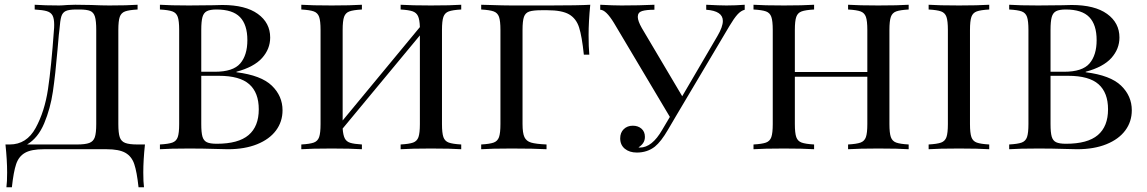

<svg xmlns="http://www.w3.org/2000/svg" viewBox="-20 -628 4828 808"><path d="M583 98Q583 138 586 160H563Q556 95 545 62.5Q534 30 507.5 15Q481 0 429 0H164Q112 0 85.5 15Q59 30 48 62.5Q37 95 30 160H7Q10 138 10 98Q10 46 3 -20H21Q92 -20 130 -89.5Q168 -159 182 -253Q196 -347 207 -502Q208 -510 208 -524Q208 -550 201 -563Q194 -576 177 -581Q160 -586 126 -588V-608Q168 -605 229 -605Q240 -605 264 -607L297 -608L364 -607Q410 -605 440 -605Q517 -605 559 -608V-588Q523 -586 506.5 -580Q490 -574 484 -557Q478 -540 478 -502V-106Q478 -68 484 -50.5Q490 -33 507 -26.5Q524 -20 559 -20H590Q583 46 583 98ZM385 -502Q385 -540 379.5 -558Q374 -576 359.5 -582Q345 -588 314 -588H301Q270 -588 256.5 -581.5Q243 -575 238 -558.5Q233 -542 230 -502Q227 -479 225.5 -457.5Q224 -436 222 -418Q213 -313 202.5 -242Q192 -171 166 -109Q140 -47 94 -20H304Q339 -20 356 -26.5Q373 -33 379 -50.5Q385 -68 385 -106Z M1169 -164Q1169 -116 1141.5 -79Q1114 -42 1062 -21Q1010 0 939 0Q914 0 896 -1Q834 -3 777 -3Q695 -3 653 0V-20Q689 -22 705.5 -28Q722 -34 728 -51Q734 -68 734 -106V-502Q734 -540 728 -557Q722 -574 705.5 -580Q689 -586 653 -588V-608Q695 -605 775 -605L877 -606Q894 -607 916 -607Q1013 -607 1065 -569.5Q1117 -532 1117 -470Q1117 -422 1083 -384Q1049 -346 975 -326V-324Q1079 -311 1124 -267.5Q1169 -224 1169 -164ZM827 -502V-326H884Q961 -326 991 -361Q1021 -396 1021 -459Q1021 -524 990 -556Q959 -588 891 -588Q864 -588 850.5 -581Q837 -574 832 -556Q827 -538 827 -502ZM1069 -168Q1069 -238 1029 -273.5Q989 -309 901 -309H827V-106Q827 -70 832 -53Q837 -36 850.5 -29.5Q864 -23 892 -23Q983 -23 1026 -59.5Q1069 -96 1069 -168Z M1840 -502V-106Q1840 -68 1846 -51Q1852 -34 1868.5 -28Q1885 -22 1921 -20V0Q1879 -3 1793 -3Q1712 -3 1666 0V-20Q1702 -22 1718.5 -28Q1735 -34 1741 -51Q1747 -68 1747 -106V-479L1422 -87Q1424 -59 1431 -45.5Q1438 -32 1454 -27Q1470 -22 1503 -20V0Q1457 -3 1376 -3Q1290 -3 1248 0V-20Q1284 -22 1300.5 -28Q1317 -34 1323 -51Q1329 -68 1329 -106V-502Q1329 -540 1323 -557Q1317 -574 1300.5 -580Q1284 -586 1248 -588V-608Q1290 -605 1376 -605Q1456 -605 1503 -608V-588Q1467 -586 1450.5 -580Q1434 -574 1428 -557Q1422 -540 1422 -502V-121L1747 -514Q1746 -546 1739 -560.5Q1732 -575 1716 -580.5Q1700 -586 1666 -588V-608Q1712 -605 1793 -605Q1879 -605 1921 -608V-588Q1885 -586 1868.5 -580Q1852 -574 1846 -557Q1840 -540 1840 -502Z M2457 -480Q2457 -430 2460 -398H2437Q2429 -475 2417 -512.5Q2405 -550 2375 -567.5Q2345 -585 2283 -585H2260Q2224 -585 2207.5 -579.5Q2191 -574 2185 -557Q2179 -540 2179 -502V-106Q2179 -68 2187 -51Q2195 -34 2215 -28Q2235 -22 2280 -20V0Q2228 -3 2133 -3Q2047 -3 2005 0V-20Q2041 -22 2057.5 -28Q2074 -34 2080 -51Q2086 -68 2086 -106V-502Q2086 -540 2080 -557Q2074 -574 2057.5 -580Q2041 -586 2005 -588V-608L2041 -607Q2099 -605 2132 -605H2195H2295Q2414 -605 2464 -608Q2457 -537 2457 -480Z M3114 -608V-587Q3098 -583 3083.5 -567Q3069 -551 3050 -519L2828 -145L2791 -82Q2762 -32 2736 -11Q2704 14 2660 14Q2629 14 2609.5 -2Q2590 -18 2590 -46Q2590 -70 2605 -84.5Q2620 -99 2643 -99Q2665 -99 2679.5 -86.5Q2694 -74 2694 -52Q2694 -37 2686.5 -26Q2679 -15 2667 -8Q2669 -7 2673 -7Q2724 -7 2767 -82L2799 -136L2564 -531Q2530 -587 2506 -587V-608Q2560 -605 2595 -605Q2671 -605 2734 -608V-587Q2700 -587 2682 -581.5Q2664 -576 2664 -557Q2664 -540 2681 -510L2851 -223L2999 -476Q3022 -515 3022 -540Q3022 -582 2952 -587V-608Q3009 -605 3037 -605Q3076 -605 3114 -608Z M3804 -588Q3768 -586 3751.5 -580Q3735 -574 3729 -557Q3723 -540 3723 -502V-106Q3723 -68 3729 -51Q3735 -34 3751.5 -28Q3768 -22 3804 -20V0Q3762 -3 3676 -3Q3596 -3 3549 0V-20Q3585 -22 3601.5 -28Q3618 -34 3624 -51Q3630 -68 3630 -106V-305H3325V-106Q3325 -68 3331 -51Q3337 -34 3353.5 -28Q3370 -22 3406 -20V0Q3360 -3 3279 -3Q3193 -3 3151 0V-20Q3187 -22 3203.5 -28Q3220 -34 3226 -51Q3232 -68 3232 -106V-502Q3232 -540 3226 -557Q3220 -574 3203.5 -580Q3187 -586 3151 -588V-608Q3193 -605 3279 -605Q3359 -605 3406 -608V-588Q3370 -586 3353.5 -580Q3337 -574 3331 -557Q3325 -540 3325 -502V-325H3630V-502Q3630 -540 3624 -557Q3618 -574 3601.5 -580Q3585 -586 3549 -588V-608Q3595 -605 3676 -605Q3762 -605 3804 -608Z M4143 -588Q4107 -586 4090.5 -580Q4074 -574 4068 -557Q4062 -540 4062 -502V-106Q4062 -68 4068 -51Q4074 -34 4090.5 -28Q4107 -22 4143 -20V0Q4097 -3 4016 -3Q3930 -3 3888 0V-20Q3924 -22 3940.5 -28Q3957 -34 3963 -51Q3969 -68 3969 -106V-502Q3969 -540 3963 -557Q3957 -574 3940.5 -580Q3924 -586 3888 -588V-608Q3930 -605 4016 -605Q4096 -605 4143 -608Z M4743 -164Q4743 -116 4715.5 -79Q4688 -42 4636 -21Q4584 0 4513 0Q4488 0 4470 -1Q4408 -3 4351 -3Q4269 -3 4227 0V-20Q4263 -22 4279.5 -28Q4296 -34 4302 -51Q4308 -68 4308 -106V-502Q4308 -540 4302 -557Q4296 -574 4279.5 -580Q4263 -586 4227 -588V-608Q4269 -605 4349 -605L4451 -606Q4468 -607 4490 -607Q4587 -607 4639 -569.5Q4691 -532 4691 -470Q4691 -422 4657 -384Q4623 -346 4549 -326V-324Q4653 -311 4698 -267.5Q4743 -224 4743 -164ZM4401 -502V-326H4458Q4535 -326 4565 -361Q4595 -396 4595 -459Q4595 -524 4564 -556Q4533 -588 4465 -588Q4438 -588 4424.5 -581Q4411 -574 4406 -556Q4401 -538 4401 -502ZM4643 -168Q4643 -238 4603 -273.5Q4563 -309 4475 -309H4401V-106Q4401 -70 4406 -53Q4411 -36 4424.5 -29.5Q4438 -23 4466 -23Q4557 -23 4600 -59.5Q4643 -96 4643 -168Z"/></svg>

Font: Playfair Display SC
Style: Regular
Weight: 400
Designer: Claus Eggers Sørensen
Foundry: Claus Eggers Sørensen
Version: Version 1.200; ttfautohint (v1.6)